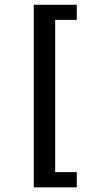

<svg xmlns="http://www.w3.org/2000/svg" viewBox="-20 -767 415 824"><path d="M125 -746.6H309.6V-681.6H216.8V-28.3H309.6V37.1H125Z"/></svg>

Font: Monda
Style: Regular
Weight: 400
Designer: Vernon Adams
Foundry: Vernon Adams
Version: Version 2.100; ttfautohint (v1.8.3)